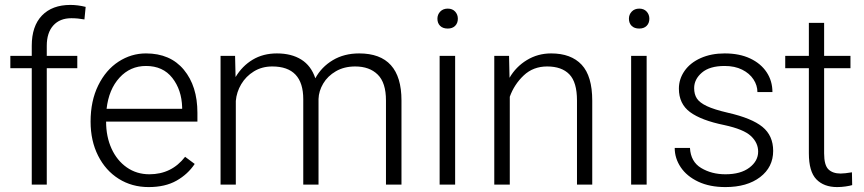

<svg xmlns="http://www.w3.org/2000/svg" viewBox="-20 -750 3510 780"><path d="M22 -473V-523H109V-564Q109 -644 150.5 -687Q192 -730 266 -730Q296 -730 328 -722L323 -671Q296 -676 270 -676Q223 -676 196.5 -646.5Q170 -617 170 -564V-523H294V-473H170V0H109V-473Z M348 -256Q348 -340 379 -403Q410 -466 461.5 -499.5Q513 -533 573 -533Q672 -533 727 -466.5Q782 -400 782 -292V-256H411Q411 -195 433 -146.5Q455 -98 495 -70Q535 -42 587 -42Q677 -42 732 -113L771 -84Q743 -42 697 -16Q651 10 584 10Q516 10 462.5 -23.5Q409 -57 378.5 -117.5Q348 -178 348 -256ZM413 -308H720V-314Q718 -385 680 -433.5Q642 -482 573 -482Q509 -482 465.5 -434.5Q422 -387 413 -308Z M876 -523H935L937 -437Q964 -482 1006.5 -507.5Q1049 -533 1105 -533Q1164 -533 1204 -508Q1244 -483 1261 -432Q1286 -478 1332 -505.5Q1378 -533 1439 -533Q1611 -533 1611 -342V0H1548V-342Q1548 -414 1514.5 -447Q1481 -480 1423 -480Q1378 -480 1344.5 -460.5Q1311 -441 1293 -410.5Q1275 -380 1274 -348V0H1212V-347Q1212 -480 1086 -480Q1044 -480 1011.5 -460Q979 -440 960 -408Q941 -376 938 -340V0H876Z M1799 -715Q1818 -715 1829 -703Q1840 -691 1840 -674Q1840 -656 1829 -645Q1818 -634 1799 -634Q1779 -634 1768 -645Q1757 -656 1757 -674Q1757 -691 1768.5 -703Q1780 -715 1799 -715ZM1766 -523H1829V0H1766Z M1988 -523H2048L2050 -434Q2076 -479 2120.5 -506Q2165 -533 2219 -533Q2300 -533 2343 -487Q2386 -441 2386 -341V0H2324V-342Q2324 -416 2293 -448Q2262 -480 2203 -480Q2146 -480 2107.5 -443.5Q2069 -407 2051 -357V0H1988Z M2577 -715Q2596 -715 2607 -703Q2618 -691 2618 -674Q2618 -656 2607 -645Q2596 -634 2577 -634Q2557 -634 2546 -645Q2535 -656 2535 -674Q2535 -691 2546.5 -703Q2558 -715 2577 -715ZM2544 -523H2607V0H2544Z M2922 -242Q2829 -261 2783.5 -294.5Q2738 -328 2738 -390Q2738 -429 2761 -462Q2784 -495 2826.5 -514Q2869 -533 2924 -533Q2984 -533 3027.5 -512.5Q3071 -492 3094.5 -456.5Q3118 -421 3118 -376H3057Q3057 -403 3041 -427.5Q3025 -452 2995 -467Q2965 -482 2924 -482Q2863 -482 2831.5 -455Q2800 -428 2800 -392Q2800 -367 2811 -350Q2822 -333 2851.5 -319Q2881 -305 2937 -292Q3034 -270 3077.5 -234.5Q3121 -199 3121 -137Q3121 -71 3068 -30.5Q3015 10 2927 10Q2863 10 2816.5 -12Q2770 -34 2745.5 -70.5Q2721 -107 2721 -149H2783Q2786 -93 2828.5 -67.5Q2871 -42 2927 -42Q2989 -42 3024.5 -69Q3060 -96 3060 -134Q3060 -170 3030.5 -197.5Q3001 -225 2922 -242Z M3395 -45Q3411 -45 3441 -50L3442 2Q3432 5 3415 7.5Q3398 10 3381 10Q3327 10 3296.5 -21.5Q3266 -53 3266 -127V-473H3170V-523H3266V-657H3328V-523H3435V-473H3328V-127Q3328 -79 3345.5 -62Q3363 -45 3395 -45Z"/></svg>

Font: Freesentation 3 Light
Style: Regular
Weight: 300
Designer: glyphs from Roboto by Christian Robertson / Hangul glyphs from Noto Sans CJK(Source Han Sans) by Jang Soo-young and Kang
Foundry: PT&
Version: Version 2.001